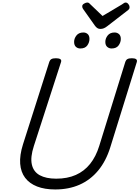

<svg xmlns="http://www.w3.org/2000/svg" viewBox="-20 -1474 1099 1513"><path d="M415 19Q332 19 272 -4.5Q212 -28 178 -73Q144 -118 139 -184Q134 -250 161 -336L369 -988Q374 -1002 385.5 -1008.5Q397 -1015 421 -1015Q444 -1015 455 -1008Q466 -1001 461 -985L247 -324Q218 -235 231 -177.5Q244 -120 293.5 -93Q343 -66 423 -66Q511 -66 577.5 -95.5Q644 -125 690 -182.5Q736 -240 762 -324L968 -988Q973 -1002 984.5 -1008.5Q996 -1015 1019 -1015Q1067 -1015 1058 -985L849 -313Q815 -204 753.5 -130Q692 -56 607 -18.5Q522 19 415 19ZM613 -1092Q592 -1092 578 -1105Q564 -1118 564 -1144Q564 -1171 582.5 -1194.5Q601 -1218 637 -1218Q657 -1218 671 -1205.5Q685 -1193 685 -1167Q685 -1140 668 -1116Q651 -1092 613 -1092ZM859 -1092Q839 -1092 824.5 -1105Q810 -1118 810 -1144Q810 -1171 828.5 -1194.5Q847 -1218 883 -1218Q903 -1218 917.5 -1205.5Q932 -1193 932 -1167Q932 -1140 914.5 -1116Q897 -1092 859 -1092ZM970 -1454Q982 -1454 991.5 -1442Q1001 -1430 1001 -1419Q1001 -1409 998 -1404Q995 -1399 990 -1395L827 -1269Q812 -1257 799 -1251.5Q786 -1246 770 -1246Q757 -1246 746.5 -1253Q736 -1260 727 -1273L635 -1403Q630 -1411 629 -1416Q628 -1421 628 -1425Q628 -1437 642.5 -1445.5Q657 -1454 667 -1454Q677 -1454 682 -1449.5Q687 -1445 694 -1438L788 -1348L941 -1439Q948 -1443 955 -1448.5Q962 -1454 970 -1454Z"/></svg>

Font: Playwrite NZ
Style: Regular
Weight: 400
Designer: Veronika Burian, José Scaglione
Foundry: TypeTogether
Version: Version 1.002